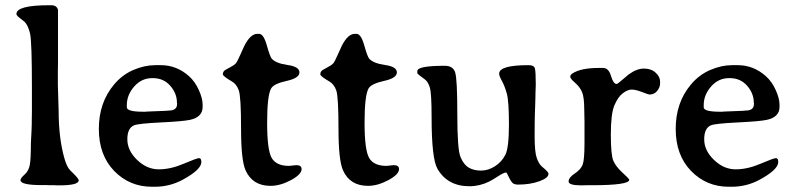

<svg xmlns="http://www.w3.org/2000/svg" viewBox="-20 -711 3056 737"><path d="M282.2 -19Q282.2 0.5 208.5 0.5H199.2L189.5 0H169.9L160.2 -0.5H140.6Q58.6 -0.5 58.6 -19.5Q58.6 -26.9 74.2 -40.8Q89.8 -54.7 94.2 -77.1Q98.6 -99.6 98.6 -162.1L101.1 -210.9Q102.1 -230.5 102.1 -261.2L102.5 -281.7V-374Q102.5 -550.3 95.5 -581.5Q88.4 -612.8 74.7 -627Q71.3 -630.4 57.1 -640.9Q43 -651.4 43 -657.2Q43 -690.9 168.9 -690.9H177.2Q198.2 -690.9 202.6 -672.9V-467.3L202.1 -436.5V-385.3L205.1 -285.6Q205.1 -181.6 227.1 -103.5Q236.8 -69.3 250 -56.6Q282.2 -25.9 282.2 -19Z M659.7 -311.5V-314.5L659.2 -316.9Q659.2 -352.5 633.5 -381.8Q607.9 -411.1 566.9 -411.1H564Q523.4 -411.1 495.1 -378.9Q466.8 -346.7 466.8 -307.1V-299.3Q466.8 -282.2 528.3 -282.2H539.6L542.5 -282.7L616.2 -285.6L627.4 -286.6Q659.7 -286.6 659.7 -311.5ZM574.2 5.9H563.5Q477.1 5.9 418.2 -54.9Q359.4 -115.7 359.4 -216.3Q359.4 -316.9 417.5 -386.2Q448.7 -423.8 491.9 -442.4Q535.2 -460.9 576.2 -460.9H597.2Q658.2 -460.9 705.6 -418.5Q729 -397.5 743.4 -365Q757.8 -332.5 757.8 -309.6V-300.3Q757.8 -261.7 709.5 -251Q682.6 -245.1 596.9 -241Q511.2 -236.8 494.6 -230Q468.8 -219.2 468.8 -176.3Q468.8 -133.3 506.3 -97.2Q543.9 -61 589.4 -61Q634.8 -61 685.1 -82.5Q735.4 -104 744.1 -104Q752.9 -104 752.9 -88.9Q752.9 -60.1 682.1 -21.5Q631.8 5.9 574.2 5.9Z M1117.2 -77.1Q1137.7 -77.1 1137.7 -62Q1137.7 -41.5 1096.7 -19.5Q1055.7 2.4 1018.6 2.4Q949.7 2.4 922.9 -56.6Q905.3 -95.2 905.3 -217.3Q905.3 -339.4 896.7 -363.8Q888.2 -388.2 870.1 -398.4Q835.4 -418.5 835.4 -425.8Q835.4 -436.5 844.7 -442.4Q854 -448.2 866.5 -454.6Q878.9 -460.9 884.8 -467.3Q890.6 -473.6 902.6 -501.2Q914.6 -528.8 918 -535.2Q941.4 -581.1 967.8 -581.1H974.6Q991.7 -581.1 1004.2 -536.9Q1016.6 -492.7 1023.4 -485.4Q1039.6 -467.8 1084.5 -461.4Q1129.4 -455.1 1129.4 -433.1Q1129.4 -411.1 1080.1 -400.4Q1030.8 -389.6 1020.5 -371.1Q1005.4 -343.8 1005.4 -239.5Q1005.4 -135.3 1022.9 -104.7Q1040.5 -74.2 1089.8 -74.2Q1111.8 -77.1 1117.2 -77.1Z M1491.2 -77.1Q1511.7 -77.1 1511.7 -62Q1511.7 -41.5 1470.7 -19.5Q1429.7 2.4 1392.6 2.4Q1323.7 2.4 1296.9 -56.6Q1279.3 -95.2 1279.3 -217.3Q1279.3 -339.4 1270.8 -363.8Q1262.2 -388.2 1244.1 -398.4Q1209.5 -418.5 1209.5 -425.8Q1209.5 -436.5 1218.8 -442.4Q1228 -448.2 1240.5 -454.6Q1252.9 -460.9 1258.8 -467.3Q1264.6 -473.6 1276.6 -501.2Q1288.6 -528.8 1292 -535.2Q1315.4 -581.1 1341.8 -581.1H1348.6Q1365.7 -581.1 1378.2 -536.9Q1390.6 -492.7 1397.5 -485.4Q1413.6 -467.8 1458.5 -461.4Q1503.4 -455.1 1503.4 -433.1Q1503.4 -411.1 1454.1 -400.4Q1404.8 -389.6 1394.5 -371.1Q1379.4 -343.8 1379.4 -239.5Q1379.4 -135.3 1397 -104.7Q1414.6 -74.2 1463.9 -74.2Q1485.8 -77.1 1491.2 -77.1Z M1968.3 -2.4Q1952.1 -2.4 1945.1 -11.2Q1938 -20 1931.6 -34.4Q1925.3 -48.8 1922.4 -48.8Q1914.1 -48.8 1891.8 -34.4Q1869.6 -20 1857.9 -14.2Q1821.3 3.9 1782.2 3.9Q1697.8 3.9 1659.2 -63Q1636.7 -102.1 1636.7 -260.7Q1636.7 -353 1629.9 -375.2Q1623 -397.5 1610.8 -406.2Q1582 -427.2 1582 -429.7V-438.5Q1582 -458.5 1687.5 -458.5Q1718.8 -458.5 1727.1 -433.3Q1735.4 -408.2 1735.4 -272.9Q1735.4 -137.7 1747.6 -108.4Q1759.8 -79.1 1779.3 -67.6Q1798.8 -56.2 1826.4 -56.2Q1854 -56.2 1879.9 -72.8Q1905.8 -89.4 1919.7 -116.5Q1933.6 -143.6 1933.6 -233.4Q1933.6 -323.2 1925.3 -352.5Q1917 -381.8 1906.5 -400.6Q1896 -419.4 1896 -428.2Q1896 -460.9 2008.8 -460.9Q2029.3 -460.9 2033 -449.2Q2036.6 -437.5 2036.6 -385.3L2035.6 -358.4Q2035.2 -344.7 2035.2 -337.6Q2035.2 -330.6 2034.2 -303.2L2033.2 -275.9Q2032.2 -248 2032.2 -187.7Q2032.2 -127.4 2040.5 -104.2Q2048.8 -81.1 2060.5 -71.3Q2085.4 -51.3 2085.4 -43.9Q2085.4 -27.8 2050 -15.1Q2014.6 -2.4 1968.3 -2.4Z M2278.3 -450.2H2294.9Q2316.4 -450.2 2325.4 -419.4Q2334.5 -388.7 2346.7 -388.7Q2350.6 -388.7 2367.7 -403.8Q2384.8 -418.9 2392.6 -424.8Q2423.8 -447.8 2451.7 -447.8Q2479.5 -447.8 2496.6 -432.1Q2513.7 -416.5 2513.7 -397.9V-390.1Q2513.7 -376 2502.7 -362.1Q2491.7 -348.1 2472.7 -348.1Q2469.2 -348.1 2444.6 -357.7Q2419.9 -367.2 2404.5 -367.2Q2389.2 -367.2 2370.4 -352.8Q2351.6 -338.4 2338.1 -305.9Q2324.7 -273.4 2324.7 -194.3Q2324.7 -115.2 2334.7 -93Q2344.7 -70.8 2370.1 -47.6Q2395.5 -24.4 2395.5 -21Q2395.5 0 2252 0H2231.4L2211.4 0.5Q2162.6 0.5 2162.6 -14.4Q2162.6 -29.3 2186 -44.9Q2209.5 -60.5 2216.6 -79.1Q2223.6 -97.7 2223.6 -161.6V-246.1L2222.7 -288.1Q2222.7 -337.4 2214.4 -357.2Q2206.1 -377 2187.5 -393.1Q2168.9 -409.2 2168.9 -416.5Q2168.9 -423.8 2178.2 -429.7Q2210.9 -450.2 2278.3 -450.2Z M2874 -311.5V-314.5L2873.5 -316.9Q2873.5 -352.5 2847.9 -381.8Q2822.3 -411.1 2781.2 -411.1H2778.3Q2737.8 -411.1 2709.5 -378.9Q2681.2 -346.7 2681.2 -307.1V-299.3Q2681.2 -282.2 2742.7 -282.2H2753.9L2756.8 -282.7L2830.6 -285.6L2841.8 -286.6Q2874 -286.6 2874 -311.5ZM2788.6 5.9H2777.8Q2691.4 5.9 2632.6 -54.9Q2573.7 -115.7 2573.7 -216.3Q2573.7 -316.9 2631.8 -386.2Q2663.1 -423.8 2706.3 -442.4Q2749.5 -460.9 2790.5 -460.9H2811.5Q2872.6 -460.9 2919.9 -418.5Q2943.4 -397.5 2957.8 -365Q2972.2 -332.5 2972.2 -309.6V-300.3Q2972.2 -261.7 2923.8 -251Q2897 -245.1 2811.3 -241Q2725.6 -236.8 2709 -230Q2683.1 -219.2 2683.1 -176.3Q2683.1 -133.3 2720.7 -97.2Q2758.3 -61 2803.7 -61Q2849.1 -61 2899.4 -82.5Q2949.7 -104 2958.5 -104Q2967.3 -104 2967.3 -88.9Q2967.3 -60.1 2896.5 -21.5Q2846.2 5.9 2788.6 5.9Z"/></svg>

Font: Averia Serif
Style: Regular
Weight: 500
Version: Version 1.0